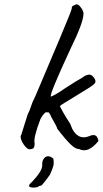

<svg xmlns="http://www.w3.org/2000/svg" viewBox="-20 -686 469 876"><path d="M167 161Q161 161 154.5 165.5Q148 170 132.5 170Q117 170 112 163Q112 156 126 144Q174 93 172.5 68Q171 43 186 31.5Q201 20 223 37Q227 57 223.5 70.5Q220 84 208 111Q202 120 186 140.5Q170 161 167 161ZM318 -661Q323 -666 331 -666Q339 -666 350 -650.5Q361 -635 361 -624Q361 -584 302 -464Q204 -253 212 -245Q235 -254 275 -282Q293 -294 322 -312Q364 -336 367 -340Q384 -347 392 -345Q400 -343 410 -330Q419 -316 413.5 -307.5Q408 -299 387 -286Q366 -273 332 -252Q298 -231 276.5 -218Q255 -205 253 -202Q268 -172 282 -150Q304 -117 304 -112Q315 -80 337 -66.5Q359 -53 388.5 -65.5Q418 -78 426 -54Q430 -46 428.5 -42.5Q427 -39 415 -27Q376 12 341 -6Q326 -5 303.5 -26Q281 -47 241 -99Q241 -106 214 -152Q214 -155 203 -173Q195 -173 192 -174Q189 -175 184 -170Q175 -161 171 -154Q167 -147 165 -144Q131 -55 138 -32Q138 -16 133 -10.5Q128 -5 112 -5Q100 -9 87 -28.5Q74 -48 74 -64Q77 -70 81.5 -85Q86 -100 93.5 -123.5Q101 -147 107 -166Q115 -179 128 -219Q138 -238 162 -296Q186 -354 193.5 -370.5Q201 -387 253 -511Q305 -635 307 -645Q307 -661 318 -661Z"/></svg>

Font: Caveat
Style: Regular
Weight: 400
Designer: Pablo Impallari
Foundry: Creative Lab NY
Version: Version 1.096; ttfautohint (v1.3)